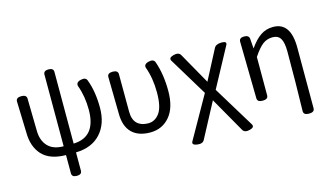

<svg xmlns="http://www.w3.org/2000/svg" viewBox="-99 -1024 2663 1559"><g transform="rotate(-15 1232.0 -244.5)"><path d="M68 -510Q68 -543 112.5 -543Q157 -543 157 -510L162 -243Q162 -159 207 -110Q252 -61 340 -61V-663Q340 -696 382 -696Q424 -696 424 -663V-61Q614 -67 614 -295Q614 -408 580 -500Q569 -535 613 -546Q658 -557 668 -524Q706 -423 706 -287.5Q706 -152 632 -71Q558 10 424 13V166Q424 199 382 199Q340 199 340 166V13Q207 12 141 -58Q76 -129 76 -249Z M836 -510Q836 -543 880.5 -543Q925 -543 925 -510L926 -196Q926 -128 960 -95Q995 -63 1052.5 -63Q1110 -63 1147.5 -114.5Q1185 -166 1185 -287Q1185 -408 1150 -503Q1140 -535 1184 -546Q1229 -557 1239 -524Q1277 -415 1277 -275.5Q1277 -136 1214 -61.5Q1151 13 1050 13Q949 13 895 -41.5Q841 -96 841 -202Z M1452 184Q1437 213 1390 206Q1344 199 1360 171L1560 -183L1365 -505Q1348 -533 1393 -545Q1438 -557 1454 -529L1603 -265L1733 -514Q1748 -543 1796 -543Q1844 -543 1829 -514L1651 -184L1862 162Q1879 190 1834.5 201.5Q1790 213 1774 185L1607 -108Z M2288 166Q2294 -66 2294 -332Q2294 -409 2273.5 -443Q2253 -477 2206.5 -477Q2160 -477 2124.5 -450.5Q2089 -424 2043 -355V-33Q2043 0 1997.5 0Q1952 0 1952 -33L1944 -510Q1944 -543 1985.5 -543Q2027 -543 2029 -510L2035 -429Q2081 -495 2127 -526Q2173 -557 2232 -557Q2380 -557 2380 -344V166Q2380 199 2334 199Q2288 199 2288 166Z"/></g></svg>

Font: Raw Maruko Gothic CJK TC
Style: Regular
Weight: 400
Version: Version 1.001